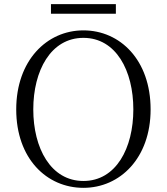

<svg xmlns="http://www.w3.org/2000/svg" viewBox="-20 -888 802 923"><path d="M225 -822H537V-868H225ZM381 15C557 15 704 -128 704 -362C704 -600 557 -742 381 -742C205 -742 58 -597 58 -362C58 -125 205 15 381 15ZM381 -18C224 -18 140 -176 140 -362C140 -548 224 -706 381 -706C538 -706 621 -548 621 -362C621 -176 538 -18 381 -18Z"/></svg>

Font: Noto Serif CJK KR Light
Style: Regular
Weight: 300
Designer: Ryoko NISHIZUKA 西塚涼子 (kana & ideographs); Frank Grießhammer (Latin, Greek & Cyrillic); Wenlong ZHANG 张文龙 (bopomofo); San
Foundry: Adobe
Version: Version 2.001;hotconv 1.1.0;makeotfexe 2.6.0